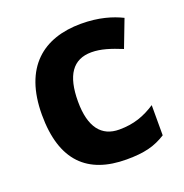

<svg xmlns="http://www.w3.org/2000/svg" viewBox="-107 -652 728 759"><g transform="rotate(-20 257.0 -273.0)"><path d="M300 10C376 10 420 -2 466 -31V-158C420 -128 375 -111 313 -111C239 -111 197 -162 197 -271C197 -381 235 -436 313 -436C353 -436 392 -423 439 -404L483 -519C442 -539 388 -556 313 -556C154 -556 45 -470 45 -270C45 -76 137 10 300 10Z"/></g></svg>

Font: Noto Sans Malayalam
Style: Bold
Weight: 700
Designer: Jelle Bosma - Monotype Design Team
Foundry: Monotype Imaging Inc.
Version: Version 2.104